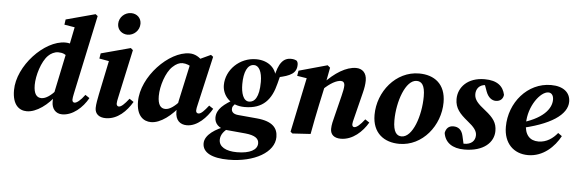

<svg xmlns="http://www.w3.org/2000/svg" viewBox="-57 -943 4123 1373"><g transform="rotate(5 2004.5 -257.0)"><path d="M150.7 15.2C218.8 15.2 302.6 -44.6 359.2 -127L355.2 -159.1C316.4 -114.7 279.7 -87.5 247 -87.5C213.2 -87.5 191.3 -112.9 191.3 -177.4C191.3 -244.3 222.3 -348.4 268 -392.6C284.9 -410 312.8 -424.6 338 -424.6C371.3 -424.6 390.2 -414.8 413.7 -395L482.8 -452.5C452.7 -484.4 420.4 -498.5 382.9 -498.5C233.5 -498.5 47 -302.5 47 -126.7C47 -21.3 96.2 15.2 150.7 15.2ZM475.8 -140.1 596.8 -707 581.2 -719.4 370.7 -662.9 365.3 -625.2 488.1 -604.9 446.1 -643.8 409 -459.3 398.3 -435.7 338.9 -151.8C332.3 -121.7 329.2 -91 329.4 -68.3C329.4 -20.6 356.6 15.2 404.6 15.2C479.6 15.2 550.2 -46.7 589.2 -117.7L558.7 -138.1C528.3 -96.5 501.6 -75.9 485.7 -75.9C475.9 -75.9 469.2 -83.2 469.2 -96.5C469.2 -107 471.5 -118.7 475.8 -140.1Z M639.9 -51C639.9 -8.3 670.2 15.2 716.7 15.2C802.9 15.2 866.1 -50.4 906.1 -117.7L875.6 -138.1C842.5 -95.9 820.6 -75.9 803.8 -75.9C794.3 -75.9 786.9 -83.2 786.9 -96.5C786.9 -107 789.5 -120.8 793.7 -139.3L869.1 -486.4L853.2 -500L641.6 -443.2L635.4 -405.6L731.6 -388.5L709.6 -416.2L654.2 -149.7C648.1 -119.5 639.9 -78 639.9 -51ZM821.3 -593C865.7 -593 906.7 -629.7 906.7 -678.8C906.7 -719.8 876 -749.1 833.9 -749.1C789.5 -749.1 747.8 -713.6 747.8 -664C747.8 -620 782.8 -593 821.3 -593Z M1042.5 15.2C1110.7 15.2 1190.3 -46.8 1250.2 -127L1244.1 -159.1C1205.1 -115.4 1168.8 -87.5 1136.9 -87.5C1103.1 -87.5 1082 -112.9 1082 -176C1082 -247 1114.2 -348.1 1160.8 -390.9C1185.5 -414.4 1208.7 -424.6 1230.6 -424.6C1257.7 -424.6 1284.5 -413 1308.1 -396.3L1375.8 -445.8C1347.6 -478.9 1314.4 -498.5 1275 -498.5C1127.5 -498.5 937.4 -302.5 937.4 -124.2C937.4 -21.3 988.1 15.2 1042.5 15.2ZM1299.9 15.2C1374.8 15.2 1441.9 -55.3 1477.6 -118.4L1447.1 -138.8C1416.4 -99.4 1394 -75.9 1375.5 -75.9C1363.9 -75.9 1357.3 -83.2 1357.3 -96.5C1357.3 -107 1360.3 -120.8 1364.8 -139.3L1444.8 -488.7L1428.3 -501.3L1288.7 -436.2L1227.2 -154.4C1220.9 -125 1217.2 -101.1 1217.2 -75.7C1217.2 -14.4 1250.5 15.2 1299.9 15.2Z M1499 -57C1499 -15.8 1530.4 19 1585.3 24.4L1723.2 37C1792.6 44 1819.4 66.2 1819.4 99.5C1819.4 146.9 1766 176 1673.5 176C1592.5 176 1543.7 147 1543.7 98.4C1543.7 61.1 1567.4 32.7 1602.6 8.3L1584.1 -2.3C1509.3 23.5 1430.7 71.1 1430.7 133.6C1430.7 199.8 1499.9 234.5 1617.9 234.5C1804.8 234.5 1945.6 152.1 1945.6 43.5C1945.6 -20 1909.2 -67.1 1795 -77.5L1659 -89.8C1620.9 -93.3 1611.1 -112 1611.1 -128.3C1611.1 -142.7 1613.6 -152.9 1651.3 -185.8L1631.4 -203C1550.5 -157.5 1499 -119.1 1499 -57ZM1729 -192.1C1685.7 -191.8 1669.5 -250.4 1669.5 -312.3C1669.5 -398.8 1694.1 -455.2 1741.3 -455.7C1776.8 -456 1800.3 -412.7 1800.3 -339.3C1800.3 -227.1 1766.3 -192.3 1729 -192.1ZM1538.7 -294.3C1538.7 -221.7 1594.8 -150.7 1700.4 -150.7C1833.2 -150.7 1891.5 -223.1 1920.1 -339.1C1927.3 -367.3 1932.9 -392.1 1941.7 -415.3L1918.7 -383.3C2008 -402.1 2051.7 -423.7 2051.7 -485.4C2051.7 -497.8 2048.4 -505.2 2044.1 -511.9C2032 -519.5 2019.2 -523 2000.7 -523C1949.1 -523 1912 -488.6 1890.7 -374.7L1902.7 -373.6C1902.9 -438.1 1847.2 -498.5 1753.4 -498.5C1634.5 -498.5 1538.7 -403.3 1538.7 -294.3Z M2330.1 -48.5C2330.1 -8.3 2357 15.2 2404.6 15.2C2489.9 15.2 2559.2 -50.7 2598.2 -117.7L2567.7 -138.1C2536.1 -96.7 2511.1 -75.9 2494 -75.9C2484.2 -75.9 2478.3 -82.9 2478.3 -96.2C2478.3 -106.2 2482.2 -120 2487 -139.3L2534.2 -327.9C2542.2 -359.5 2546.8 -388.2 2546.8 -415.1C2546.8 -471.2 2514 -498.5 2470.6 -498.5C2400.2 -498.5 2318.6 -448.6 2243 -366.9L2243 -322.7C2294.9 -373.6 2339.3 -396.5 2370.8 -396.5C2386.3 -396.5 2397.1 -386.9 2397.1 -365.3C2397.1 -348.9 2392 -321.7 2384 -290.6L2346.8 -141C2338.9 -110.8 2330.1 -78 2330.1 -48.5ZM2187.3 0C2201 -72.4 2213.7 -142.9 2229.5 -214.3L2261.2 -360.7L2284.7 -484.2L2266 -500L2061.6 -443.2L2055.4 -405.6L2181.9 -385.6L2128.9 -414.7L2043 -3.6L2057.4 8L2187.3 0Z M2824.9 15.2C2990.9 15.2 3114.8 -140.9 3114.8 -307.7C3114.8 -439.4 3032.4 -498.5 2923.3 -498.5C2756.3 -498.5 2630.8 -343 2630.8 -176C2630.8 -44.7 2716.3 15.2 2824.9 15.2ZM2836.6 -39.3C2802.3 -39.3 2775.7 -64.2 2775.7 -149.3C2775.7 -284.6 2831 -444.1 2910.1 -444.1C2945.6 -444.1 2969.9 -418.7 2969.9 -337.8C2969.9 -198.1 2915.4 -39.3 2836.6 -39.3Z M3286.7 -7.5 3270.4 -80.1C3260.5 -125.9 3234.1 -143.3 3199.6 -143.3C3166.3 -143.3 3147.4 -122.9 3141.7 -91.1C3152.3 -22.4 3205.7 15.2 3291.4 15.2C3431.8 15.2 3501.9 -55.4 3501.9 -136.2C3501.9 -194.2 3476.6 -229.3 3415.9 -277.2C3363.2 -318.4 3335.7 -346.1 3335.7 -386.6C3335.7 -421.8 3356.6 -457.4 3409 -457.4C3425 -457.4 3439.4 -456.8 3453.7 -456L3391.9 -476.2L3415 -412.2C3430.8 -369.2 3458.6 -351.1 3485.2 -351.1C3518.3 -351.1 3537.4 -370.6 3540.5 -399C3527.7 -459.7 3484.8 -498.5 3393.4 -498.5C3272.4 -498.5 3205.1 -425 3205.1 -339.8C3205.1 -273.9 3240.9 -235.7 3296.7 -190.1C3346.5 -150.5 3366 -124.5 3366 -93.7C3366 -53.9 3338 -26 3287.5 -26C3266.1 -26 3247.3 -26.6 3224.9 -28.5L3286.7 -7.5Z M3748.9 15.2C3857.3 15.2 3937.2 -63.6 3978.4 -141L3950.4 -161.2C3919 -122.1 3873.3 -88.2 3814.7 -88.2C3752.5 -88.2 3715 -127.2 3715 -209.2C3715 -333.5 3798.6 -444 3855.7 -444C3876.4 -444 3892.9 -427.8 3892.9 -395.1C3892.9 -332.3 3838 -251.4 3653.9 -204.8L3656.5 -167.6C3895.5 -216.2 4009.2 -299 4009.2 -390.7C4009.2 -455.4 3959.7 -498.5 3870.5 -498.5C3701.2 -498.5 3573.7 -346.3 3573.7 -173C3573.7 -55.8 3644.6 15.2 3748.9 15.2Z"/></g></svg>

Font: Source Serif Variable
Style: Italic
Weight: 389
Italic angle: -12°
Designer: Frank Grießhammer
Foundry: Adobe Systems Incorporated
Version: Version 3.001;hotconv 1.0.111;makeotfexe 2.5.65597